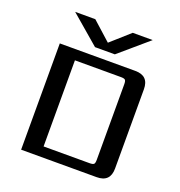

<svg xmlns="http://www.w3.org/2000/svg" viewBox="-144 -935 989 1056"><g transform="rotate(20 351.0 -407.0)"><path d="M401 -669H285L116 -814H234L343 -716L453 -814H570ZM506 -90V-532Q506 -552 500 -557.5Q494 -563 475 -563H206V-59H475Q494 -59 500 -64.5Q506 -70 506 -90ZM96 -622H538Q617 -622 617 -543V-79Q617 0 538 0H96Z"/></g></svg>

Font: Sarpanch Medium
Style: Regular
Weight: 500
Designer: Manushi Parikh (Devanagari and Latin), Jyotish Sonowal (Devanagari)
Foundry: Indian Type Foundry
Version: Version 2.004;PS 1.0;hotconv 1.0.78;makeotf.lib2.5.61930; tt